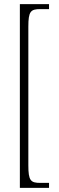

<svg xmlns="http://www.w3.org/2000/svg" viewBox="-20 -780 286 928"><path d="M76 128H217V104H175C128 104 117 93 117 19V-651C117 -725 128 -736 175 -736H217V-760H76Z"/></svg>

Font: Noto Serif Georgian ExtraCondensed ExtraLight
Style: Regular
Weight: 200
Width: 2
Designer: Monotype Design Team, Akaki Razmadze
Foundry: Google LLC
Version: Version 2.003